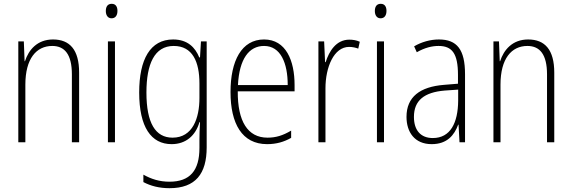

<svg xmlns="http://www.w3.org/2000/svg" viewBox="-20 -746 2999 1007"><path d="M258 -539C175 -539 130 -484 111 -425H109L105 -529H76V0H113V-302C113 -439 171 -505 254 -505C319 -505 357 -461 357 -356V0H395V-365C395 -485 346 -539 258 -539Z M566 -726C543 -726 535 -709 535 -688C535 -667 545 -650 565 -650C586 -650 596 -666 596 -689C596 -709 588 -726 566 -726ZM583 -529H546V0H583Z M888 -539C768 -539 710 -435 710 -261C710 -79 773 10 880 10C956 10 1006 -36 1026 -105H1029C1027 -67 1026 -41 1026 -10V30C1026 149 976 207 869 207C816 207 773 193 732 170V209C770 229 814 241 869 241C1006 241 1064 165 1064 27V-529H1034L1029 -445H1025C1004 -497 964 -539 888 -539ZM891 -505C990 -505 1026 -422 1026 -308V-232C1026 -127 991 -24 885 -24C795 -24 748 -101 748 -261C748 -410 790 -505 891 -505Z M1365 -539C1247 -539 1189 -427 1189 -263C1189 -98 1249 10 1381 10C1430 10 1470 -2 1507 -23V-61C1463 -35 1427 -24 1383 -24C1279 -24 1226 -110 1227 -267H1525V-300C1525 -428 1480 -539 1365 -539ZM1365 -505C1452 -505 1489 -415 1489 -300H1228C1235 -437 1286 -505 1365 -505Z M1812 -538C1743 -538 1706 -477 1688 -420H1685L1680 -529H1650V0H1687V-283C1687 -393 1731 -500 1811 -500C1829 -500 1846 -496 1859 -491L1867 -527C1850 -535 1831 -538 1812 -538Z M1977 -726C1954 -726 1946 -709 1946 -688C1946 -667 1956 -650 1976 -650C1997 -650 2007 -666 2007 -689C2007 -709 1999 -726 1977 -726ZM1994 -529H1957V0H1994Z M2282 -539C2237 -539 2191 -526 2152 -503L2166 -472C2208 -496 2246 -505 2280 -505C2351 -505 2382 -466 2382 -353V-307L2309 -301C2183 -291 2112 -238 2112 -133C2112 -54 2154 10 2244 10C2326 10 2363 -38 2383 -92H2385L2390 0H2419V-357C2419 -486 2377 -539 2282 -539ZM2312 -271 2383 -276V-218C2382 -101 2342 -22 2250 -22C2187 -22 2151 -62 2151 -133C2151 -219 2205 -262 2312 -271Z M2750 -539C2667 -539 2622 -484 2603 -425H2601L2597 -529H2568V0H2605V-302C2605 -439 2663 -505 2746 -505C2811 -505 2849 -461 2849 -356V0H2887V-365C2887 -485 2838 -539 2750 -539Z"/></svg>

Font: Noto Sans Myanmar UI Condensed ExtraLight
Style: Regular
Weight: 200
Width: 3
Designer: Monotype Design Team
Foundry: Monotype Imaging Inc.
Version: Version 2.103